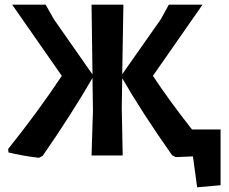

<svg xmlns="http://www.w3.org/2000/svg" viewBox="-20 -664 979 820"><path d="M146 10Q72 1 16 -13L15 -28Q140 -184 244 -340L32 -644H175L210 -582L375 -346L371 -644H507L502 -347L667 -582L701 -644H845L633 -340Q704 -233 800 -111H922V127L822 136L804 4L730 7L715 -1Q586 -184 502 -330L500 -204L504 0H371L377 -192L375 -331Q288 -180 162 2Z"/></svg>

Font: Alegreya Sans SC
Style: Bold
Weight: 700
Designer: Juan Pablo del Peral
Foundry: Huerta Tipografica
Version: Version 2.007